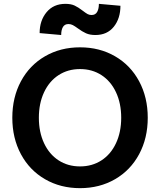

<svg xmlns="http://www.w3.org/2000/svg" viewBox="-20 -962 832 998"><path d="M44 -350Q44 -456 88.8 -539.5Q133.6 -623 214 -669.5Q294.3 -716 396 -716Q497.7 -716 578 -669.5Q658.4 -623 703.2 -539.5Q748 -456 748 -350Q748 -244 703.2 -160.5Q658.4 -77 578 -30.5Q497.7 16 396 16Q294.3 16 214 -30.5Q133.6 -77 88.8 -160.5Q44 -244 44 -350ZM610 -350Q610 -424.6 583 -482.3Q556 -540 507.5 -571.5Q459 -603 396 -603Q333 -603 284.5 -571.5Q236 -540 209 -482.3Q182 -424.6 182 -350Q182 -275.4 209 -217.7Q236 -160 284.5 -128.5Q333 -97 396 -97Q459 -97 507.5 -128.5Q556 -160 583 -217.7Q610 -275.4 610 -350ZM384 -815Q369 -826 358.5 -831.5Q348 -837 336 -837Q316 -837 307 -821.5Q298 -806 298 -780L186 -790Q186 -855 222 -898.5Q258 -942 320 -942Q349 -942 368 -933Q387 -924 409 -907Q426 -894 435 -889Q444 -884 456 -884Q476 -884 485 -900Q494 -916 494 -942L606 -932Q606 -866 571.5 -823Q537 -780 476 -780Q447 -780 427 -789Q407 -798 384 -815Z"/></svg>

Font: Uncut Sans Variable
Style: Regular
Weight: 400
Designer: Kasper Nordkvist
Foundry: UNCUT.wtf
Version: Version 1.303;Glyphs 3.1.2 (3151)